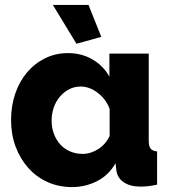

<svg xmlns="http://www.w3.org/2000/svg" viewBox="-20 -751 694 781"><path d="M273 10Q219 10 173.5 -10.5Q128 -31 95 -68Q62 -105 43.5 -154.5Q25 -204 25 -263Q25 -320 42 -370Q59 -420 90 -456.5Q121 -493 163.5 -514Q206 -535 257 -535Q312 -535 356.5 -509Q401 -483 425 -439V-533H585V-180Q585 -156 592.5 -146.5Q600 -137 619 -135V0Q597 5 581 6.5Q565 8 551 8Q509 8 483 -10Q457 -27 453 -60L450 -87Q422 -38 374.5 -14Q327 10 273 10ZM316 -125Q349 -125 379.5 -144.5Q410 -164 426 -198V-308Q411 -348 377.5 -373.5Q344 -399 308 -399Q282 -399 260.5 -387.5Q239 -376 223 -357Q207 -338 198.5 -313Q190 -288 190 -260Q190 -231 199.5 -206Q209 -181 225.5 -163Q242 -145 265.5 -135Q289 -125 316 -125ZM195 -731H340L392 -601L291 -573Z"/></svg>

Font: Oxford Sans
Style: Regular
Weight: 800
Designer: Matt McInerney, Pablo Impallari, Rodrigo Fuenzalida
Foundry: Matt McInerney, Pablo Impallari, Rodrigo Fuenzalida
Version: Version 3.000g; ttfautohint (v1.5) -l 8 -r 28 -G 28 -x 14 -D